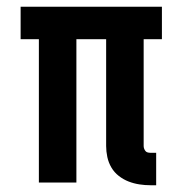

<svg xmlns="http://www.w3.org/2000/svg" viewBox="-20 -540 540 568"><path d="M442 8H425Q409 8 392.5 5.5Q376 3 360.5 -3Q345 -9 331.5 -19.5Q318 -30 309.5 -44.5Q301 -59 297.5 -75.5Q294 -92 294 -108V-424H206V0H95V-424H41V-520H459V-424H405V-108Q405 -104 406.5 -100Q408 -96 410.5 -93Q413 -90 417 -89Q421 -88 425 -88H442Z"/></svg>

Font: Iosevka Term
Style: Bold
Weight: 700
Monospace: yes
Designer: Belleve Invis
Foundry: Belleve Invis
Version: Version 30.0.1